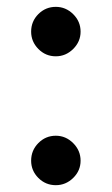

<svg xmlns="http://www.w3.org/2000/svg" viewBox="-20 -543 327 563"><path d="M143.6 -377.9Q113.8 -377.9 92.5 -399.4Q71.3 -420.9 71.3 -450.2Q71.3 -480.5 92.5 -501.7Q113.8 -522.9 143.6 -522.9Q172.9 -522.9 194.6 -501.5Q216.3 -480 216.3 -450.2Q216.3 -420.9 194.6 -399.4Q172.9 -377.9 143.6 -377.9ZM143.6 0Q113.8 0 92.5 -21.2Q71.3 -42.5 71.3 -71.8Q71.3 -102.1 92.5 -123.5Q113.8 -145 143.6 -145Q172.9 -145 194.6 -123.3Q216.3 -101.6 216.3 -71.8Q216.3 -42.5 194.6 -21.2Q172.9 0 143.6 0Z"/></svg>

Font: Trocchi
Style: Regular
Weight: 400
Designer: Vernon Adams
Foundry: Vernon Adams
Version: Version 1.101; ttfautohint (v1.8.4.7-5d5b);gftools[0.9.27]